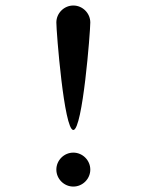

<svg xmlns="http://www.w3.org/2000/svg" viewBox="-20 -687 540 707"><path d="M187.5 -604.2C187.5 -570 215.8 -208.3 250 -208.3C284.2 -208.3 312.5 -570 312.5 -604.2C312.5 -638.3 284.2 -666.7 250 -666.7C215.8 -666.7 187.5 -638.3 187.5 -604.2ZM187.5 -62.5C187.5 -28.3 215.8 0 250 0C284.2 0 312.5 -28.3 312.5 -62.5C312.5 -96.7 284.2 -125 250 -125C215.8 -125 187.5 -96.7 187.5 -62.5Z"/></svg>

Font: Amy Mono
Style: Regular
Weight: 400
Monospace: yes
Version: Version 001.000